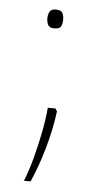

<svg xmlns="http://www.w3.org/2000/svg" viewBox="-46 -565 314 629"><g transform="rotate(5 111.0 -251.0)"><path d="M87 -504Q87 -516 92 -525.5Q97 -535 112 -535Q130 -535 134.5 -525.5Q139 -516 139 -504Q139 -491 134.5 -482Q130 -473 112 -473Q97 -473 92 -482Q87 -491 87 -504ZM139 -212 145 -203Q137 -142 119.5 -80.5Q102 -19 79 33H57Q71 -2 82.5 -45Q94 -88 102.5 -132Q111 -176 114 -212Z"/></g></svg>

Font: Noto Sans Kannada UI Condensed Thin
Style: Regular
Weight: 100
Width: 3
Designer: Jelle Bosma - Monotype Design Team
Foundry: Monotype Imaging Inc.
Version: Version 2.005; ttfautohint (v1.8.4.7-5d5b)